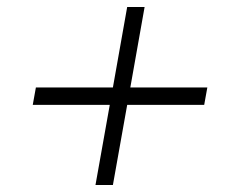

<svg xmlns="http://www.w3.org/2000/svg" viewBox="-20 -531 691 551"><path d="M254 0 295 -230H74L83 -280H304L345 -511H395L354 -280H575L566 -230H345L304 0Z"/></svg>

Font: Archivo SemiExpanded Thin
Style: Italic
Weight: 250
Width: 6
Italic angle: -10°
Designer: Hector Gatti
Foundry: Omnibus-Type
Version: Version 2.001